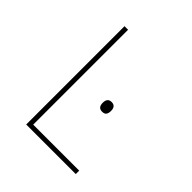

<svg xmlns="http://www.w3.org/2000/svg" viewBox="-193 -850 986 986"><g transform="rotate(45 300.0 -357.0)"><path d="M150 -714H176V-25H510V0H150ZM349 -357Q349 -392 379 -392Q409 -392 409 -357Q409 -341 402.5 -331.5Q396 -322 379 -322Q349 -322 349 -357Z"/></g></svg>

Font: Noto Sans Mono UI Thin
Style: Regular
Weight: 250
Monospace: yes
Designer: Monotype Design team
Foundry: Monotype Imaging Inc.
Version: Version 1.000